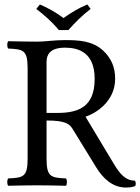

<svg xmlns="http://www.w3.org/2000/svg" viewBox="-20 -832 630 862"><path d="M189 -122V-291C273 -291 292 -276 306 -253L413 -79C442 -32 485 10 545 10C560 10 577 8 587 3C591 -4 590 -13 586 -21C541 -21 516 -55 490 -98L364 -308C407 -322 497 -374 497 -479C497 -529 480 -570 444 -604C396 -649 334 -652 271 -652C224 -652 182 -645 146 -645C111 -645 64 -646 17 -647C11 -641 11 -620 17 -614C87 -611 104 -606 104 -523V-122C104 -39 87 -34 17 -31C11 -25 11 -4 17 2C62 1 109 0 147 0C185 0 232 1 276 2C282 -4 282 -25 276 -31C206 -34 189 -39 189 -122ZM272 -618C333 -618 405 -596 405 -478C405 -353 334 -325 237 -325H189V-554C189 -583 201 -618 272 -618ZM244 -697H287C317 -731 349 -763 387 -792L372 -812C334 -796 302 -777 265 -751C232 -776 198 -795 159 -812L143 -792C179 -764 214 -734 244 -697Z"/></svg>

Font: Libertinus Math
Style: Regular
Weight: 400
Designer: Philipp H. Poll, Khaled Hosny
Foundry: Caleb Maclennan
Version: Version 7.050;RELEASE